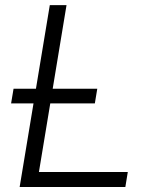

<svg xmlns="http://www.w3.org/2000/svg" viewBox="-20 -748 597 768"><path d="M58.6 0 179.2 -727.5H246.1L135.7 -60.1H491.2L481.4 0ZM24.4 -334.5 34.2 -393.1H369.1L359.4 -334.5Z"/></svg>

Font: Inter 28pt Light
Style: Italic
Weight: 300
Italic angle: -9.3988°
Designer: Rasmus Andersson
Foundry: rsms
Version: Version 4.001;git-66647c0bb